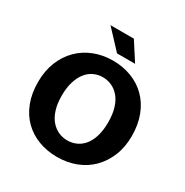

<svg xmlns="http://www.w3.org/2000/svg" viewBox="-186 -964 1082 1124"><g transform="rotate(30 355.0 -401.5)"><path d="M357 -642Q425 -642 483 -619.5Q541 -597 583 -555Q625 -513 648.5 -452Q672 -391 672 -314Q672 -239 647.5 -179Q623 -119 580.5 -76.5Q538 -34 479.5 -11.5Q421 11 353 11Q285 11 227 -11Q169 -33 127 -74.5Q85 -116 61.5 -176.5Q38 -237 38 -314Q38 -389 62 -449.5Q86 -510 129 -553Q172 -596 230.5 -619Q289 -642 357 -642ZM198 -314Q198 -261 210.5 -221Q223 -181 245 -155Q267 -129 295.5 -116Q324 -103 357 -103Q389 -103 417.5 -116Q446 -129 467 -155Q488 -181 500 -221Q512 -261 512 -314Q512 -369 499.5 -409.5Q487 -450 465 -476Q443 -502 414.5 -515Q386 -528 353 -528Q321 -528 292.5 -514.5Q264 -501 243 -474Q222 -447 210 -407Q198 -367 198 -314ZM239 -814H397L477 -690H355Z"/></g></svg>

Font: Ek Mukta ExtraBold
Style: Regular
Weight: 800
Designer: Girish Dalvi and Yashodeep Gholap
Foundry: Ek Type
Version: Version 2.538;PS 1.002;hotconv 16.6.51;makeotf.lib2.5.65220;